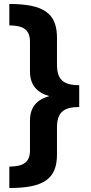

<svg xmlns="http://www.w3.org/2000/svg" viewBox="-20 -756 460 967"><path d="M27 -736V-628C100 -628 131 -604 131 -546V-396C131 -329 165 -290 228 -272C165 -254 131 -216 131 -149V2C131 59 100 83 27 83V191C200 191 267 145 267 22V-113C267 -188 298 -217 379 -217V-327C298 -327 267 -356 267 -431V-566C267 -689 200 -736 27 -736Z"/></svg>

Font: Work Sans
Style: Bold
Weight: 700
Designer: Wei Huang
Foundry: Wei Huang
Version: Version 2.012